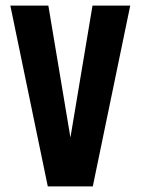

<svg xmlns="http://www.w3.org/2000/svg" viewBox="-20 -667 505 687"><path d="M311 -647H446L312 0H151L17 -647H153L232 -175Z"/></svg>

Font: Squada One
Style: Regular
Weight: 400
Designer: Joe Prince
Foundry: Joe Prince
Version: Version 1.001